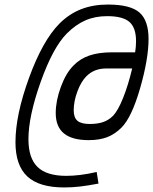

<svg xmlns="http://www.w3.org/2000/svg" viewBox="-20 -745 673 844"><path d="M405 11 413 62Q366 71 331.5 75Q297 79 262 79Q152 79 100 30.5Q48 -18 48 -120Q48 -239 107.5 -402.5Q167 -566 241 -641Q284 -684 336.5 -704.5Q389 -725 454 -725Q553 -725 593 -690Q633 -655 633 -574Q633 -486 596 -357.5Q559 -229 514 -184Q485 -155 451 -142Q417 -129 370 -129Q297 -129 261 -158.5Q225 -188 225 -248Q225 -302 247.5 -363Q270 -424 303 -457Q332 -487 373 -501Q414 -515 472 -515H574Q576 -527 577 -539.5Q578 -552 578 -564Q578 -623 549 -648.5Q520 -674 451 -674Q398 -674 355.5 -655.5Q313 -637 274 -598Q213 -537 159 -385.5Q105 -234 105 -133Q105 -50 145 -11Q185 28 271 28Q300 28 333 24Q366 20 405 11ZM360 -410Q336 -386 320 -342.5Q304 -299 304 -260Q304 -228 320.5 -214Q337 -200 375 -200Q409 -200 433.5 -208.5Q458 -217 477 -236Q499 -259 521.5 -315.5Q544 -372 561 -444H447Q420 -444 398.5 -435.5Q377 -427 360 -410Z"/></svg>

Font: Intel One Mono Medium
Style: Italic
Weight: 500
Italic angle: -16°
Monospace: yes
Designer: Fred Shallcrass
Foundry: Frere-Jones Type LLC
Version: Version 1.400;hotconv 1.1.0;makeotfexe 2.6.0;FJTRelease1.4